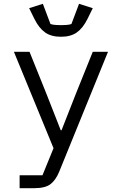

<svg xmlns="http://www.w3.org/2000/svg" viewBox="-20 -788 640 1008"><path d="M83 200V132H203L261 -10L53 -516H135L222 -300L299 -104H303L380 -300L467 -516H547L291 113Q273 157 245.5 178.5Q218 200 159 200ZM300 -595Q249 -595 217 -617.5Q185 -640 161 -688L133 -745L205 -768L245 -662Q256 -658 272 -657Q288 -656 300 -656Q312 -656 328.5 -657Q345 -658 355 -662L395 -768L467 -745L439 -688Q415 -640 383 -617.5Q351 -595 300 -595Z"/></svg>

Font: Lilex Nerd Font
Style: Regular
Weight: 400
Designer: Mike Abbink, Paul van der Laan, Pieter van Rosmalen, Mikhael Khrustik
Foundry: Mikhael Khrustik
Version: Version 2.400; ttfautohint (v1.8.4.7-5d5b);Nerd Fonts 3.3.0